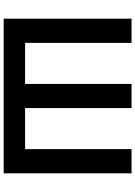

<svg xmlns="http://www.w3.org/2000/svg" viewBox="135 -873 738 1048"><g transform="rotate(90 504.0 -349.0)"><path d="M82 0H926V-698H794V-117H570V-698H438V-117H214V-698H82Z"/></g></svg>

Font: Braiins Sans SemiBold
Style: Regular
Weight: 600
Designer: Mike Abbink, Paul van der Laan, Pieter van Rosmalen, Jiri Chlebus, Lubos Buracinsky
Foundry: Bold Monday, Sudetype
Version: Version 1.000;hotconv 1.0.109;makeotfexe 2.5.65596